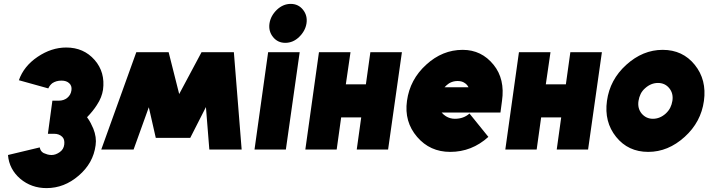

<svg xmlns="http://www.w3.org/2000/svg" viewBox="-20 -768 3638 986"><path d="M320 -524Q244 -524 173 -476Q102 -428 77 -356L228 -314Q235 -330 249 -341Q258 -347 269.5 -350.5Q281 -354 296 -354Q321 -354 335 -341Q350 -328 347 -305Q344 -281 326 -266Q308 -251 282 -251H249L226 -81H258Q284 -81 300 -65Q313 -52 310 -26Q307 -1 287 13Q266 28 245 28Q233 28 223 25Q213 22 204 18Q195 13 190.5 6Q186 -1 184 -11L21 28Q24 65 40 95.5Q56 126 84 150Q141 198 219 198Q310 198 384 134Q459 70 471 -22Q477 -63 459 -108Q453 -122 445.5 -136.5Q438 -151 427 -166Q458 -198 477 -228Q491 -249 498.5 -268.5Q506 -288 509 -307Q521 -397 466 -460Q410 -524 320 -524Z M780 -60H957L846 -500H680ZM500 0H666L846 -500H680ZM1055 0H1221L1181 -500H1015ZM780 -60H957L1181 -500H1015Z M1554 -648Q1560 -688 1536 -718Q1512 -748 1473 -748Q1434 -748 1402 -718Q1370 -687 1364 -648Q1358 -608 1382 -578Q1406 -548 1445 -548Q1485 -548 1516 -578Q1548 -609 1554 -648ZM1287 0H1448L1519 -500H1357Z M1548 0H1709L1732 -165H1835L1812 0H1973L2044 -500H1882L1859 -335H1756L1780 -500H1618Z M2550 -190 2558 -250Q2574 -362 2515 -435Q2453 -512 2356 -512Q2252 -512 2169 -436Q2085 -360 2070 -250Q2055 -143 2122 -65Q2188 12 2292 12Q2403 12 2488 -65L2391 -185Q2361 -158 2316 -158Q2291 -158 2270 -171Q2264 -175 2258.5 -179.5Q2253 -184 2248 -190ZM2330 -352Q2352 -352 2366 -342Q2378 -335 2386 -320H2263Q2274 -332 2286 -340Q2306 -352 2330 -352Z M2575 0H2736L2759 -165H2862L2839 0H3000L3071 -500H2909L2886 -335H2783L2807 -500H2645Z M3383 -512Q3281 -512 3196 -435Q3112 -359 3097 -250Q3082 -142 3144 -65Q3206 12 3309 12Q3411 12 3496 -65Q3580 -141 3595 -250Q3610 -358 3548 -435Q3486 -512 3383 -512ZM3359 -342Q3395 -342 3417 -315Q3439 -288 3433 -250Q3430 -231 3422 -215Q3414 -199 3399 -185Q3369 -158 3333 -158Q3298 -158 3275 -185Q3253 -212 3259 -250Q3262 -269 3270 -285.5Q3278 -302 3293 -315Q3323 -342 3359 -342Z"/></svg>

Font: Unageo
Style: Black-Italic
Weight: 900
Designer: Richard Sepsi
Foundry: Richard Sepsi
Version: Version 2.000